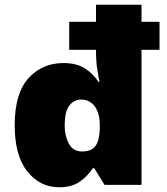

<svg xmlns="http://www.w3.org/2000/svg" viewBox="-20 -780 703 810"><path d="M230 10Q148 10 95 -57Q42 -124 42 -251Q42 -386 100 -450Q158 -514 248 -514Q304 -514 339 -491Q374 -468 396 -434H400Q397 -446 391 -483Q385 -520 385 -565V-570H272V-688H385V-760H577V-688H653V-570H577V0H421L378 -70H371Q350 -37 316.5 -13.5Q283 10 230 10ZM326 -141Q367 -141 383.5 -165Q400 -189 401 -238V-250Q401 -303 379.5 -331.5Q358 -360 323 -360Q293 -360 273 -335.5Q253 -311 253 -249Q253 -207 270.5 -174Q288 -141 326 -141Z"/></svg>

Font: Noto Sans Georgian Black
Style: Regular
Weight: 900
Designer: Monotype Design Team, Akaki Razmadze
Foundry: Google LLC
Version: Version 2.005; ttfautohint (v1.8.4.7-5d5b)